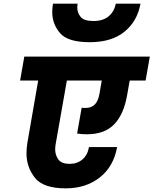

<svg xmlns="http://www.w3.org/2000/svg" viewBox="-20 -1050 840 1051"><path d="M749 -1030Q732 -934 661.5 -876.5Q591 -819 471 -819Q351 -819 308.5 -869Q266 -919 266 -983Q266 -1005 270 -1030H405Q403 -1018 403 -1008Q403 -981 421 -958Q439 -935 492 -935Q545 -935 575.5 -961.5Q606 -988 614 -1030ZM777 -609H690L676 -530Q658 -425 605.5 -370Q553 -315 456 -315Q427 -315 402 -319L427 -460Q434 -459 447 -459Q480 -459 498.5 -477.5Q517 -496 524 -534L537 -609H346L285 -263Q282 -247 282 -233Q282 -201 299.5 -177Q317 -153 361 -153Q403 -153 431.5 -177.5Q460 -202 467 -245H621Q602 -138 526 -78.5Q450 -19 340 -19Q216 -19 170.5 -77.5Q125 -136 125 -210Q125 -237 130 -269L189 -609H90L113 -740H800Z"/></svg>

Font: Fz Poppins
Style: Bold Italic
Weight: 700
Italic angle: -10°
Designer: Ninad Kale (Devanagari), Jonny Pinhorn (Latin)
Foundry: Indian Type Foundry
Version: Vit hóa bi Vntype.Com & FontZin.Com